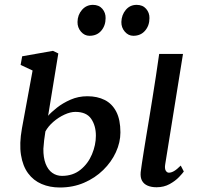

<svg xmlns="http://www.w3.org/2000/svg" viewBox="-20 -780 848 810"><path d="M640.5 10Q618.5 10 602.8 3.2Q587 -3.5 579.2 -17.5Q571.5 -31.5 573.5 -53.5Q575 -67.5 578.5 -89.8Q582 -112 586.5 -141.2Q591 -170.5 597 -205.8Q603 -241 609.5 -281.2Q616 -321.5 623.2 -365.8Q630.5 -410 637.5 -457Q644.5 -504 651.5 -552.5H752L677 -87Q674 -69 679.2 -60.2Q684.5 -51.5 692.5 -51.5Q702.5 -51.5 714.2 -58.2Q726 -65 742.5 -81.5L755.5 -56.5Q750.5 -49 735.2 -33Q720 -17 695.8 -3.5Q671.5 10 640.5 10ZM232.5 11Q190 11 155.5 -3.8Q121 -18.5 98.5 -49Q76 -79.5 68.5 -126.5Q61 -173.5 72.5 -238L117.5 -482.5L67 -506L73.5 -542.5L203.5 -565.5L226 -554.5L183 -291.5Q195.5 -306 220 -325.5Q244.5 -345 277.5 -359.5Q310.5 -374 348.5 -374Q390.5 -374 421.8 -358.2Q453 -342.5 470.5 -308.8Q488 -275 488 -221.5Q488 -179.5 469 -138Q450 -96.5 415.5 -62.8Q381 -29 334.5 -9Q288 11 232.5 11ZM241.5 -38Q287.5 -38 319.5 -63.8Q351.5 -89.5 368 -129Q384.5 -168.5 384.5 -207.5Q384.5 -250 364.5 -279Q344.5 -308 298 -308Q277 -308 252 -296.5Q227 -285 205.2 -266.2Q183.5 -247.5 171.5 -225.5Q168.5 -206.5 166.2 -188.2Q164 -170 163 -152.5Q162.5 -115 172.5 -89.2Q182.5 -63.5 200.5 -50.8Q218.5 -38 241.5 -38ZM357.5 -629Q336.5 -629 321.5 -646.5Q306.5 -664 307 -687.5Q307.5 -717.5 326 -738.5Q344.5 -759.5 372 -759.5Q397.5 -759.5 411.8 -742.8Q426 -726 425.5 -703.5Q425.5 -672 407.2 -650.5Q389 -629 357.5 -629ZM542.5 -629Q521.5 -629 506.5 -646.5Q491.5 -664 492 -687.5Q493 -717.5 510.8 -738.5Q528.5 -759.5 556.5 -759.5Q582 -759.5 596.5 -742.8Q611 -726 610.5 -703.5Q610.5 -672 592 -650.5Q573.5 -629 542.5 -629Z"/></svg>

Font: Merriweather 24pt
Style: Italic
Weight: 400
Italic angle: -7.8°
Designer: Eben Sorkin
Foundry: Eben Sorkin
Version: Version 2.101